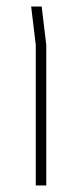

<svg xmlns="http://www.w3.org/2000/svg" viewBox="-20 -565 241 585"><path d="M89 0V-428L75 -545H107L121 -428V0Z"/></svg>

Font: Assistant ExtraLight
Style: Regular
Weight: 200
Designer: Hebrew By Ben Nathan, Latin by Paul Hunt
Version: Version 3.000